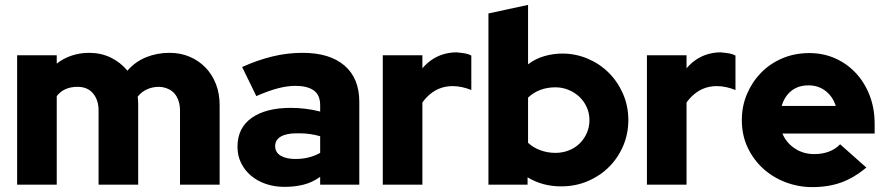

<svg xmlns="http://www.w3.org/2000/svg" viewBox="-20 -755 3622 785"><path d="M50 0V-529H212V-495Q240 -517 274 -528Q308 -539 344 -539Q393 -539 433 -519.5Q473 -500 501 -466Q533 -503 577.5 -521Q622 -539 673 -539Q718 -539 755.5 -523Q793 -507 820.5 -478.5Q848 -450 863 -411Q878 -372 878 -326V0H716V-304Q716 -336 702 -360.5Q688 -385 659 -395Q644 -400 630 -400Q604 -400 581.5 -390Q559 -380 543 -360Q544 -352 544.5 -343.5Q545 -335 545 -326V0H383V-304Q383 -346 360.5 -373Q338 -400 297 -400Q241 -400 212 -362V0Z M1143 9Q1102 9 1067 -3Q1032 -15 1006.5 -36.5Q981 -58 966 -88Q951 -118 951 -155Q951 -232 1009 -273Q1067 -314 1169 -314Q1230 -314 1289 -299V-325Q1289 -367 1262.5 -385.5Q1236 -404 1188 -404Q1155 -404 1116.5 -394Q1078 -384 1028 -362Q1014 -392 999 -421.5Q984 -451 970 -481Q1032 -509 1093 -524Q1154 -539 1217 -539Q1328 -539 1388.5 -487Q1449 -435 1449 -339V0H1289V-32Q1257 -9 1221 0Q1185 9 1143 9ZM1105 -158Q1105 -132 1127.5 -118.5Q1150 -105 1188 -105Q1245 -105 1289 -130V-198Q1248 -210 1204 -210H1193Q1151 -210 1128 -196.5Q1105 -183 1105 -158Z M1545 0V-529H1707V-476Q1751 -527 1813 -538Q1829 -541 1846 -541Q1868 -539 1882 -536.5Q1896 -534 1907 -528V-387Q1890 -394 1870 -398.5Q1850 -403 1830 -403Q1815 -403 1800 -400Q1771 -394 1747.5 -377Q1724 -360 1707 -336V0Z M2549 -264Q2549 -209 2528.5 -160Q2508 -111 2471.5 -74Q2435 -37 2384.5 -15Q2334 7 2274 7Q2198 7 2137 -30V0H1977V-700Q2018 -709 2058 -717.5Q2098 -726 2139 -735V-492Q2169 -515 2205.5 -525.5Q2242 -536 2279 -536Q2333 -536 2382 -515.5Q2431 -495 2468 -458.5Q2505 -422 2527 -372Q2549 -322 2549 -264ZM2251 -398Q2184 -398 2139 -356V-171Q2161 -151 2190 -140.5Q2219 -130 2251 -130Q2280 -130 2305.5 -140Q2331 -150 2349.5 -168Q2368 -186 2379 -210.5Q2390 -235 2390 -264Q2390 -292 2379 -316.5Q2368 -341 2349 -359Q2330 -377 2304.5 -387.5Q2279 -398 2251 -398Z M2625 0V-529H2787V-476Q2831 -527 2893 -538Q2909 -541 2926 -541Q2948 -539 2962 -536.5Q2976 -534 2987 -528V-387Q2970 -394 2950 -398.5Q2930 -403 2910 -403Q2895 -403 2880 -400Q2851 -394 2827.5 -377Q2804 -360 2787 -336V0Z M3522 -70Q3472 -28 3419.5 -9Q3367 10 3301 10Q3245 10 3193 -9.5Q3141 -29 3101 -65Q3061 -101 3037 -151.5Q3013 -202 3013 -264Q3013 -321 3034 -370.5Q3055 -420 3091.5 -457.5Q3128 -495 3178.5 -516.5Q3229 -538 3289 -538Q3346 -538 3394.5 -516.5Q3443 -495 3479 -456.5Q3515 -418 3535.5 -365Q3556 -312 3556 -249V-209H3179Q3194 -172 3229 -148.5Q3264 -125 3309 -125Q3341 -125 3367.5 -134.5Q3394 -144 3415 -165Q3442 -141 3468.5 -117.5Q3495 -94 3522 -70ZM3286 -406Q3244 -406 3216 -384Q3188 -362 3176 -322H3397Q3385 -360 3355.5 -383Q3326 -406 3286 -406Z"/></svg>

Font: Rosa Sans Black
Style: Regular
Weight: 900
Designer: Pentagram / MCKL
Foundry: Pentagram / MCKL
Version: Version 1.005;September 16, 2019;FontCreator 11.5.0.2425 64-